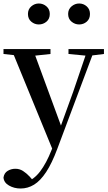

<svg xmlns="http://www.w3.org/2000/svg" viewBox="-27 -808 617 1099"><path d="M91 271Q54 271 24.5 254Q-5 237 -7 208Q-3 182 17 170Q37 158 61 158Q85 158 104.5 170.5Q124 183 142 202L171 235L138 254L118 237Q167 220 202.5 173.5Q238 127 268 51L297 -21L304 -40L392 -283L475 -527H515L301 44Q270 127 237 177Q204 227 168 249Q132 271 91 271ZM280 63 38 -527H161L325 -81L331 -69ZM-7 -499V-527H262V-499L160 -488H93ZM365 -499V-527H568V-499L487 -489H470ZM195 -668Q171 -668 152 -684Q133 -700 133 -728Q133 -755 152 -771.5Q171 -788 195 -788Q220 -788 239 -771.5Q258 -755 258 -728Q258 -700 239 -684Q220 -668 195 -668ZM426 -668Q402 -668 382.5 -684Q363 -700 363 -728Q363 -755 382.5 -771.5Q402 -788 426 -788Q451 -788 469.5 -771.5Q488 -755 488 -728Q488 -700 469.5 -684Q451 -668 426 -668Z"/></svg>

Font: Noto Serif SC ExtraLight SemiBold
Style: Regular
Weight: 600
Version: Version 2.002-H1;hotconv 1.1.0;makeotfexe 2.6.0